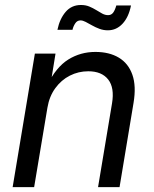

<svg xmlns="http://www.w3.org/2000/svg" viewBox="-20 -765 631 785"><path d="M173.8 -324.2 119.6 0H31.7L122.6 -545.9H207L185.5 -413.6L172.9 -416.5Q209.5 -490.7 259.3 -521.7Q309.1 -552.7 370.1 -552.7Q426.8 -552.7 465.8 -529.3Q504.9 -505.9 521.2 -459.5Q537.6 -413.1 525.9 -343.8L468.8 0H380.9L438 -342.3Q448.7 -406.2 422.4 -439.9Q396 -473.6 340.8 -473.6Q300.8 -473.6 265.6 -455.8Q230.5 -438 206.1 -404.5Q181.6 -371.1 173.8 -324.2ZM420.9 -641.1Q402.8 -641.1 386.5 -647.2Q370.1 -653.3 356 -661.4Q341.8 -669.4 330.1 -675.5Q318.4 -681.6 309.1 -681.6Q295.4 -681.6 287.4 -669.2Q279.3 -656.7 276.4 -643.1H214.8Q224.1 -688 248.3 -716.3Q272.5 -744.6 311 -744.6Q330.1 -744.6 345.2 -738.3Q360.4 -731.9 373.3 -723.9Q386.2 -715.8 397.9 -709.5Q409.7 -703.1 421.9 -703.1Q434.6 -703.1 442.1 -712.6Q449.7 -722.2 455.6 -742.7H515.6Q506.3 -695.3 481.2 -668.2Q456.1 -641.1 420.9 -641.1Z"/></svg>

Font: Inter Variable
Style: Italic
Weight: 400
Italic angle: -9.39999°
Designer: Rasmus Andersson
Foundry: rsms
Version: Version 4.001;git-9221beed3